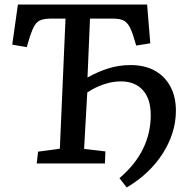

<svg xmlns="http://www.w3.org/2000/svg" viewBox="-20 -721 830 847"><path d="M148 -52 244 -65 269 -639H208Q179 -639 161.5 -633Q144 -627 133.5 -610Q123 -593 112 -560L98 -513L34 -524L59 -701H629L643 -530L581 -520L569 -559Q559 -592 547.5 -609.5Q536 -627 519.5 -633Q503 -639 475 -639H377L366 -379Q414 -406 460.5 -420Q507 -434 556 -434Q618 -434 662.5 -409.5Q707 -385 731.5 -339.5Q756 -294 756 -233Q756 -183 741 -135.5Q726 -88 698 -44Q670 0 630 38Q590 76 539 106L507 65Q578 4 611.5 -65.5Q645 -135 645 -213Q645 -285 610 -323.5Q575 -362 513 -362Q477 -362 438 -349Q399 -336 365 -313L351 -64L445 -53L443 0H142Z"/></svg>

Font: Literata Medium
Style: Italic
Weight: 500
Italic angle: -2°
Designer: Latin by Veronika Burian and Jose Scaglione. Greek by Irene Vlachou. Cyrillic by Vera Evstafieva
Foundry: TypeTogether
Version: Version 3.103;gftools[0.9.29]